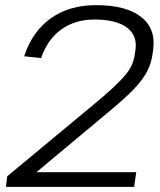

<svg xmlns="http://www.w3.org/2000/svg" viewBox="-20 -727 621 747"><path d="M8 -41 338 -315Q388 -356 419 -385Q450 -414 467.5 -435Q485 -456 493.5 -476Q502 -496 505 -519L507 -533Q515 -589 473.5 -620Q432 -651 347 -651Q272 -651 218.5 -612.5Q165 -574 140 -501L74 -508Q106 -605 178 -656Q250 -707 354 -707Q470 -707 528.5 -661.5Q587 -616 576 -534L574 -520Q569 -481 552 -448.5Q535 -416 500.5 -380Q466 -344 403 -292L69 -13L55 -57H510L502 0H3Z"/></svg>

Font: Pathway Extreme 28pt Light
Style: Italic
Weight: 300
Italic angle: -8°
Designer: Eduardo Rodriguez Tunni
Foundry: Eduardo Rodriguez Tunni
Version: Version 1.001;gftools[0.9.26]